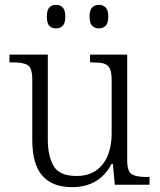

<svg xmlns="http://www.w3.org/2000/svg" viewBox="-20 -761 658 791"><path d="M277 10Q196 10 154.5 -37Q113 -84 113 -185V-433Q113 -481 94.5 -492.5Q76 -504 33 -504H19V-536H177V-186Q177 -118 201 -77Q225 -36 295 -36Q344 -36 376.5 -59Q409 -82 424.5 -121.5Q440 -161 440 -210V-431Q440 -464 432 -479.5Q424 -495 406.5 -499.5Q389 -504 361 -504H351V-536H504V-102Q504 -55 522.5 -43.5Q541 -32 579 -32H596V0H453L445 -86H440Q389 10 277 10ZM388 -644Q371 -644 360 -654.5Q349 -665 349 -693Q349 -720 360 -730.5Q371 -741 388 -741Q404 -741 415 -730.5Q426 -720 426 -693Q426 -665 415 -654.5Q404 -644 388 -644ZM211 -644Q194 -644 183.5 -654.5Q173 -665 173 -693Q173 -720 183.5 -730.5Q194 -741 211 -741Q227 -741 238 -730.5Q249 -720 249 -693Q249 -665 238 -654.5Q227 -644 211 -644Z"/></svg>

Font: Noto Serif Malayalam Light
Style: Regular
Weight: 300
Designer: Indian type Foundry, Jelle Bosma, Monotype Design Team
Foundry: Monotype Imaging Inc.
Version: Version 2.104; ttfautohint (v1.8.4.7-5d5b)